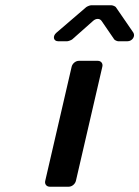

<svg xmlns="http://www.w3.org/2000/svg" viewBox="-20 -706 527 726"><path d="M168 0H240C252 0 264 -10 267 -22L367 -454C370 -466 362 -476 350 -476H278C266 -476 254 -466 251 -454L151 -22C148 -10 156 0 168 0ZM364 -627 412 -557C414 -554 423 -550 427 -550H462C480 -550 493 -569 484 -583L418 -679C416 -682 406 -686 402 -686H324C320 -686 310 -682 306 -679L193 -582C178 -569 182 -550 200 -550H234C238 -550 249 -554 253 -557L332 -627C343 -637 357 -637 364 -627Z"/></svg>

Font: DIN Rundschrift
Style: BreitKursiv
Weight: 400
Width: 7
Version: Version 1.027